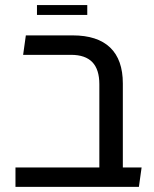

<svg xmlns="http://www.w3.org/2000/svg" viewBox="-20 -732 605 752"><path d="M369.1 0V-402.1Q369.1 -460 341.6 -488.6Q314 -517.2 258.2 -517.2H70.6L81.2 -593.4H264.8Q361.6 -593.4 411.4 -545.8Q461.1 -498.1 461.1 -405.1V-65.8Q457.4 -48.1 446.4 -32Q435.5 -15.9 423 0ZM40.6 0V-76.1H534.6L524 0ZM124.8 -673.4V-712.2H321.8V-673.4Z"/></svg>

Font: Noto Sans Hebrew Light
Style: Regular
Weight: 100
Version: Version 3.000